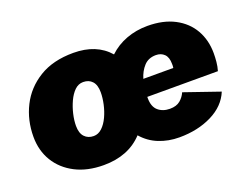

<svg xmlns="http://www.w3.org/2000/svg" viewBox="-86 -681 1112 861"><g transform="rotate(-20 470.0 -250.0)"><path d="M280 10Q202 10 145 -19.5Q88 -49 57 -100Q26 -151 26 -217Q26 -296 59.5 -362.5Q93 -429 159 -469.5Q225 -510 322 -510Q432 -510 492 -441Q528 -475 575 -492.5Q622 -510 676 -510Q751 -510 804.5 -482Q858 -454 886 -405Q914 -356 914 -293Q914 -274 912 -252.5Q910 -231 904 -211H567Q567 -209 567 -205Q567 -164 589 -145Q611 -126 645 -126Q676 -126 694 -141Q712 -156 721 -177L889 -119Q864 -58 796.5 -24.5Q729 9 641 9Q589 9 544 -9Q499 -27 467 -64Q398 10 280 10ZM578 -293H721Q722 -298 722 -302.5Q722 -307 722 -312Q722 -344 706.5 -359Q691 -374 667 -374Q631 -374 609.5 -350.5Q588 -327 578 -293ZM282 -128Q304 -128 322 -145Q340 -162 352.5 -189Q365 -216 371.5 -246Q378 -276 378 -302Q378 -337 362 -354.5Q346 -372 319 -372Q296 -372 278.5 -355Q261 -338 248.5 -311Q236 -284 229 -254Q222 -224 222 -198Q222 -163 238.5 -145.5Q255 -128 282 -128Z"/></g></svg>

Font: Work Sans ExtraBold
Style: Italic
Weight: 800
Italic angle: -13°
Designer: Wei Huang
Foundry: Wei Huang
Version: Version 2.012; ttfautohint (v1.8.3)